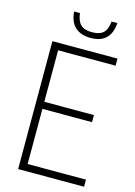

<svg xmlns="http://www.w3.org/2000/svg" viewBox="-137 -1002 752 1073"><g transform="rotate(15 239.0 -466.0)"><path d="M79.5 0V-740H456V-699H123.5V-401H410.5V-360H123.5V-41H461V0ZM280 -812.5Q223.5 -812.5 190.8 -842.5Q158 -872.5 154 -931.5H187.5Q193 -885.5 214.5 -865.5Q236 -845.5 280 -845.5Q324 -845.5 345.2 -865.5Q366.5 -885.5 370.5 -931.5H404Q396 -812.5 280 -812.5Z"/></g></svg>

Font: Encode Sans Condensed Condensed ExtraLight
Style: Regular
Weight: 200
Width: 3
Designer: Multiple Designers
Foundry: Impallari Type
Version: Version 3.000; ttfautohint (v1.8.3) -l 8 -r 50 -G 200 -x 14 